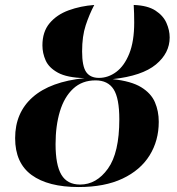

<svg xmlns="http://www.w3.org/2000/svg" viewBox="-20 -743 713 774"><path d="M297 11Q174 11 107.5 -37.5Q41 -86 41 -186Q41 -289 112 -351.5Q183 -414 321 -428Q250 -430 213.5 -450Q177 -470 164 -499.5Q151 -529 151 -560Q151 -615 180 -649.5Q209 -684 257 -701.5Q305 -719 360 -723Q340 -685 325.5 -641Q311 -597 311 -536Q311 -476 327.5 -452.5Q344 -429 379 -429Q416 -429 448.5 -453Q481 -477 501 -526.5Q521 -576 521 -652Q521 -669 520.5 -688.5Q520 -708 519 -723Q575 -721 606.5 -700.5Q638 -680 651 -650.5Q664 -621 664 -592Q664 -529 608.5 -483Q553 -437 434 -424Q509 -416 549 -391.5Q589 -367 604.5 -331Q620 -295 620 -252Q620 -176 583 -116.5Q546 -57 474 -23Q402 11 297 11ZM303 1Q369 1 415 -63Q461 -127 461 -262Q461 -347 438 -383Q415 -419 365 -419Q311 -419 275 -385.5Q239 -352 221.5 -294Q204 -236 204 -162Q204 -78 227.5 -38.5Q251 1 303 1Z"/></svg>

Font: Noto Serif Display ExtraCondensed ExtraBold
Style: Italic
Weight: 800
Width: 2
Italic angle: -12°
Designer: Monotype Design Team
Foundry: Monotype Imaging Inc.
Version: Version 2.009